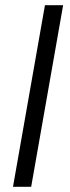

<svg xmlns="http://www.w3.org/2000/svg" viewBox="-20 -719 269 739"><path d="M153 -699H223L100 0H30Z"/></svg>

Font: SVN-Poppins Light
Style: Italic
Weight: 300
Italic angle: -10°
Designer: Ninad Kale (Devanagari), Jonny Pinhorn (Latin)
Foundry: Indian Type Foundry
Version: Version 3.002 2017; ttfautohint (v1.8.3)